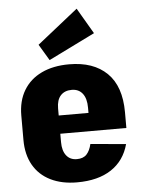

<svg xmlns="http://www.w3.org/2000/svg" viewBox="-56 -856 680 912"><g transform="rotate(-5 283.5 -400.0)"><path d="M275 11Q202 11 148.5 -15.5Q95 -42 66.5 -92Q38 -142 38 -212V-328Q38 -398 68 -448Q98 -498 153.5 -524.5Q209 -551 285 -551Q401 -551 465.5 -488Q530 -425 530 -301V-226H183V-313H390L357 -278V-338Q357 -382 338.5 -405.5Q320 -429 287 -429Q253 -429 234 -408Q215 -387 215 -347V-186Q215 -145 233 -122Q251 -99 283 -99Q314 -99 330 -116.5Q346 -134 353 -165L522 -150Q501 -72 438 -30.5Q375 11 275 11ZM416 -688 195 -579 149 -656 344 -811Z"/></g></svg>

Font: Pathway Extreme Condensed ExtraBold
Style: Regular
Weight: 800
Width: 3
Version: Version 1.001;gftools[0.9.26]